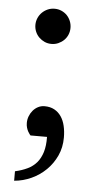

<svg xmlns="http://www.w3.org/2000/svg" viewBox="-50 -527 380 729"><g transform="rotate(5 140.0 -162.0)"><path d="M206.1 -9.8Q206.1 27.8 191.7 59.3Q177.2 90.8 153.1 114.5Q128.9 138.2 97.7 152.6Q66.4 167 32.2 169.9V133.8Q58.6 127.9 79.3 117.9Q100.1 107.9 114 91.6Q127.9 75.2 135.3 51.3Q142.6 27.3 142.1 -6.8H79.1Q78.1 -7.8 75.2 -11.5Q72.3 -15.1 69.1 -21Q65.9 -26.9 63.5 -34.9Q61 -43 61 -53.2Q61 -66.4 65.7 -78.6Q70.3 -90.8 78.6 -100.6Q86.9 -110.4 98.1 -116.2Q109.4 -122.1 123 -122.1Q144.5 -122.1 160.2 -113.5Q175.8 -105 186 -90.1Q196.3 -75.2 201.2 -54.4Q206.1 -33.7 206.1 -9.8ZM194.8 -426.8Q194.8 -413.1 189.7 -400.9Q184.6 -388.7 175.3 -379.6Q166 -370.6 153.8 -365.2Q141.6 -359.9 127.9 -359.9Q113.8 -359.9 101.8 -365.2Q89.8 -370.6 80.6 -379.6Q71.3 -388.7 66.2 -400.9Q61 -413.1 61 -426.8Q61 -440.4 66.4 -452.9Q71.8 -465.3 81.1 -474.4Q90.3 -483.4 102.5 -488.8Q114.7 -494.1 128.9 -494.1Q142.6 -494.1 154.8 -488.8Q167 -483.4 175.8 -474.4Q184.6 -465.3 189.7 -452.9Q194.8 -440.4 194.8 -426.8Z"/></g></svg>

Font: BabelStone Ogham Pictish
Style: Bold Italic
Weight: 700
Italic angle: -30°
Designer: Andrew West
Foundry: BabelStone
Version: Version 1.02 March 14, 2022